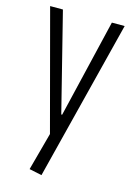

<svg xmlns="http://www.w3.org/2000/svg" viewBox="-112 -598 579 841"><g transform="rotate(15 177.0 -177.5)"><path d="M106 173 159 -23 157 19 8 -540H66L178 -94H182L288 -540H346L163 185Z"/></g></svg>

Font: Pathway Extreme Condensed Thin
Style: Regular
Weight: 250
Width: 3
Version: Version 1.001;gftools[0.9.26]